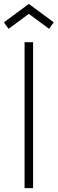

<svg xmlns="http://www.w3.org/2000/svg" viewBox="-43 -967 296 987"><path d="M1 -818.8 -22.9 -852.1 105.2 -946.9 233.3 -852.1 209.4 -818.8 105.2 -895.8ZM83.3 -750V0H127.1V-750Z"/></svg>

Font: Manrope Thin
Style: Regular
Weight: 100
Width: 4
Designer: Michael Sharanda
Foundry: Michael Sharanda
Version: Version 2.000;PS 002.000;hotconv 1.0.88;makeotf.lib2.5.64775